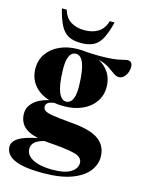

<svg xmlns="http://www.w3.org/2000/svg" viewBox="-139 -815 855 1129"><g transform="rotate(15 288.0 -250.0)"><path d="M252 -179Q221 -179 193 -183.5Q167 -180 156 -171Q145 -162 145 -149.5Q145 -134 157 -124.8Q169 -115.5 206.2 -109.5Q243.5 -103.5 319 -97Q440 -87.5 490.2 -49.8Q540.5 -12 540.5 53.5Q540.5 101 508.2 141.8Q476 182.5 408.2 207.5Q340.5 232.5 235 232.5Q148.5 232.5 98.5 219.5Q48.5 206.5 27.2 184Q6 161.5 6 133Q6 102 40 79.8Q74 57.5 155.5 41Q92.5 27.5 65.2 -2.5Q38 -32.5 38 -78Q38 -116.5 69.2 -146.8Q100.5 -177 161 -191.5Q102 -209.5 68.2 -251.2Q34.5 -293 34.5 -351.5Q34.5 -403 62 -442Q89.5 -481 138 -503Q186.5 -525 249.5 -525Q276.5 -525 301.5 -521.5Q373.5 -517.5 418 -519.5Q462.5 -521.5 487.5 -526Q512.5 -530.5 525.8 -534.2Q539 -538 549 -538Q560 -538 568 -530.5Q576 -523 576 -504.5Q576 -473.5 559.8 -450.8Q543.5 -428 521 -428Q504.5 -428 487 -441Q469.5 -454 444.8 -470.2Q420 -486.5 381 -496Q422 -474 444.8 -437.2Q467.5 -400.5 467.5 -352Q467.5 -301 440.2 -261.8Q413 -222.5 364.2 -200.8Q315.5 -179 252 -179ZM260 -208.5Q314.5 -213 309 -328Q304 -498 241.5 -495.5Q188 -492 193 -376.5Q195 -293 212.5 -250.2Q230 -207.5 260 -208.5ZM122 114.5Q122 154 165.8 176.5Q209.5 199 283 199Q359.5 199 395.5 176.2Q431.5 153.5 431.5 119.5Q431.5 83 380.2 70.5Q329 58 221 50.5Q208 49.5 196.5 48Q154.5 59 138.2 75.5Q122 92 122 114.5ZM254 -642Q303.5 -642 337.5 -663.5Q371.5 -685 385 -732H414.5Q398.5 -667.5 378.8 -630.8Q359 -594 329.2 -579Q299.5 -564 254 -564Q208.5 -564 178.8 -579Q149 -594 129.2 -630.8Q109.5 -667.5 93.5 -732H123Q136.5 -685 170.5 -663.5Q204.5 -642 254 -642Z"/></g></svg>

Font: Newsreader 72pt
Style: Bold
Weight: 700
Designer: Hugues Gentile
Foundry: Production Type
Version: Version 1.003; ttfautohint (v1.8.3)